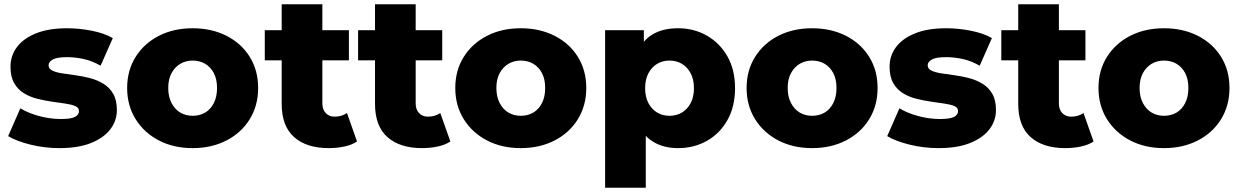

<svg xmlns="http://www.w3.org/2000/svg" viewBox="-20 -683 5791 897"><path d="M258 9Q189 9 123.5 -7Q58 -23 18 -47L75 -177Q113 -154 164 -140.5Q215 -127 264 -127Q312 -127 330.5 -137Q349 -147 349 -164Q349 -180 331.5 -187.5Q314 -195 285.5 -199Q257 -203 223 -208Q189 -213 154.5 -221.5Q120 -230 91.5 -247.5Q63 -265 46 -295Q29 -325 29 -371Q29 -423 59.5 -463.5Q90 -504 149 -527.5Q208 -551 293 -551Q350 -551 408.5 -539.5Q467 -528 507 -505L450 -376Q410 -399 370 -407.5Q330 -416 294 -416Q246 -416 226.5 -405Q207 -394 207 -378Q207 -362 224 -353.5Q241 -345 269.5 -340.5Q298 -336 332 -331.5Q366 -327 400.5 -318Q435 -309 463.5 -291.5Q492 -274 509 -244.5Q526 -215 526 -169Q526 -119 495.5 -79Q465 -39 405.5 -15Q346 9 258 9Z M880 9Q791 9 722 -27Q653 -63 613.5 -126.5Q574 -190 574 -272Q574 -354 613.5 -417Q653 -480 722 -515.5Q791 -551 880 -551Q969 -551 1038.5 -515.5Q1108 -480 1147 -417Q1186 -354 1186 -272Q1186 -190 1147 -126.5Q1108 -63 1038.5 -27Q969 9 880 9ZM880 -142Q913 -142 938.5 -157Q964 -172 979 -201.5Q994 -231 994 -272Q994 -313 979 -341.5Q964 -370 938.5 -385Q913 -400 880 -400Q848 -400 822.5 -385Q797 -370 781.5 -341.5Q766 -313 766 -272Q766 -231 781.5 -201.5Q797 -172 822.5 -157Q848 -142 880 -142Z M1516 9Q1412 9 1354 -42.5Q1296 -94 1296 -198V-663H1486V-200Q1486 -171 1502 -154.5Q1518 -138 1543 -138Q1577 -138 1601 -155L1648 -22Q1624 -6 1589 1.5Q1554 9 1516 9ZM1217 -401V-542H1610V-401Z M1952 9Q1848 9 1790 -42.5Q1732 -94 1732 -198V-663H1922V-200Q1922 -171 1938 -154.5Q1954 -138 1979 -138Q2013 -138 2037 -155L2084 -22Q2060 -6 2025 1.5Q1990 9 1952 9ZM1653 -401V-542H2046V-401Z M2413 9Q2324 9 2255 -27Q2186 -63 2146.5 -126.5Q2107 -190 2107 -272Q2107 -354 2146.5 -417Q2186 -480 2255 -515.5Q2324 -551 2413 -551Q2502 -551 2571.5 -515.5Q2641 -480 2680 -417Q2719 -354 2719 -272Q2719 -190 2680 -126.5Q2641 -63 2571.5 -27Q2502 9 2413 9ZM2413 -142Q2446 -142 2471.5 -157Q2497 -172 2512 -201.5Q2527 -231 2527 -272Q2527 -313 2512 -341.5Q2497 -370 2471.5 -385Q2446 -400 2413 -400Q2381 -400 2355.5 -385Q2330 -370 2314.5 -341.5Q2299 -313 2299 -272Q2299 -231 2314.5 -201.5Q2330 -172 2355.5 -157Q2381 -142 2413 -142Z M3148 9Q3079 9 3030 -21.5Q2981 -52 2955.5 -113.5Q2930 -175 2930 -271Q2930 -368 2954 -429.5Q2978 -491 3026.5 -521Q3075 -551 3148 -551Q3222 -551 3282.5 -516.5Q3343 -482 3378.5 -419.5Q3414 -357 3414 -271Q3414 -185 3378.5 -122Q3343 -59 3282.5 -25Q3222 9 3148 9ZM2807 194V-542H2988V-450L2987 -271L2997 -91V194ZM3108 -142Q3140 -142 3165.5 -157Q3191 -172 3206.5 -201Q3222 -230 3222 -271Q3222 -312 3206.5 -341Q3191 -370 3165.5 -385Q3140 -400 3108 -400Q3076 -400 3050.5 -385Q3025 -370 3009.5 -341Q2994 -312 2994 -271Q2994 -230 3009.5 -201Q3025 -172 3050.5 -157Q3076 -142 3108 -142Z M3774 9Q3685 9 3616 -27Q3547 -63 3507.5 -126.5Q3468 -190 3468 -272Q3468 -354 3507.5 -417Q3547 -480 3616 -515.5Q3685 -551 3774 -551Q3863 -551 3932.5 -515.5Q4002 -480 4041 -417Q4080 -354 4080 -272Q4080 -190 4041 -126.5Q4002 -63 3932.5 -27Q3863 9 3774 9ZM3774 -142Q3807 -142 3832.5 -157Q3858 -172 3873 -201.5Q3888 -231 3888 -272Q3888 -313 3873 -341.5Q3858 -370 3832.5 -385Q3807 -400 3774 -400Q3742 -400 3716.5 -385Q3691 -370 3675.5 -341.5Q3660 -313 3660 -272Q3660 -231 3675.5 -201.5Q3691 -172 3716.5 -157Q3742 -142 3774 -142Z M4365 9Q4296 9 4230.5 -7Q4165 -23 4125 -47L4182 -177Q4220 -154 4271 -140.5Q4322 -127 4371 -127Q4419 -127 4437.5 -137Q4456 -147 4456 -164Q4456 -180 4438.5 -187.5Q4421 -195 4392.5 -199Q4364 -203 4330 -208Q4296 -213 4261.5 -221.5Q4227 -230 4198.5 -247.5Q4170 -265 4153 -295Q4136 -325 4136 -371Q4136 -423 4166.5 -463.5Q4197 -504 4256 -527.5Q4315 -551 4400 -551Q4457 -551 4515.5 -539.5Q4574 -528 4614 -505L4557 -376Q4517 -399 4477 -407.5Q4437 -416 4401 -416Q4353 -416 4333.5 -405Q4314 -394 4314 -378Q4314 -362 4331 -353.5Q4348 -345 4376.5 -340.5Q4405 -336 4439 -331.5Q4473 -327 4507.5 -318Q4542 -309 4570.5 -291.5Q4599 -274 4616 -244.5Q4633 -215 4633 -169Q4633 -119 4602.5 -79Q4572 -39 4512.5 -15Q4453 9 4365 9Z M4957 9Q4853 9 4795 -42.5Q4737 -94 4737 -198V-663H4927V-200Q4927 -171 4943 -154.5Q4959 -138 4984 -138Q5018 -138 5042 -155L5089 -22Q5065 -6 5030 1.5Q4995 9 4957 9ZM4658 -401V-542H5051V-401Z M5418 9Q5329 9 5260 -27Q5191 -63 5151.5 -126.5Q5112 -190 5112 -272Q5112 -354 5151.5 -417Q5191 -480 5260 -515.5Q5329 -551 5418 -551Q5507 -551 5576.5 -515.5Q5646 -480 5685 -417Q5724 -354 5724 -272Q5724 -190 5685 -126.5Q5646 -63 5576.5 -27Q5507 9 5418 9ZM5418 -142Q5451 -142 5476.5 -157Q5502 -172 5517 -201.5Q5532 -231 5532 -272Q5532 -313 5517 -341.5Q5502 -370 5476.5 -385Q5451 -400 5418 -400Q5386 -400 5360.5 -385Q5335 -370 5319.5 -341.5Q5304 -313 5304 -272Q5304 -231 5319.5 -201.5Q5335 -172 5360.5 -157Q5386 -142 5418 -142Z"/></svg>

Font: Montserrat Thin ExtraBold
Style: Regular
Weight: 800
Version: Version 9.000